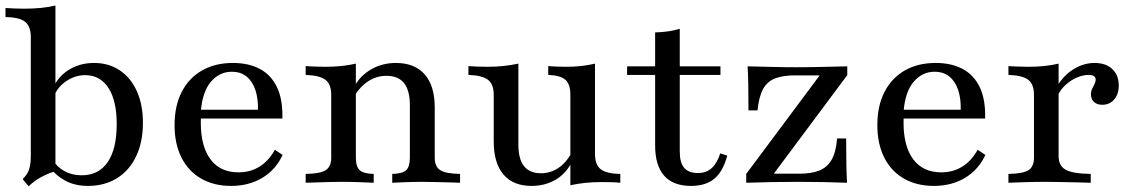

<svg xmlns="http://www.w3.org/2000/svg" viewBox="-22 -652 4040 685"><path d="M291.9 11.3Q245.2 11.3 210.5 -7.7Q175.8 -26.6 159.7 -51.6L167.7 -80.6Q179.8 -57.3 207.3 -41.9Q234.7 -26.6 269.4 -26.6Q329.8 -26.6 362.1 -73.4Q394.4 -120.2 394.4 -209.7Q394.4 -292.7 364.9 -338.3Q335.5 -383.9 281.5 -383.9Q246 -383.9 213.7 -362.1Q181.5 -340.3 169.4 -304.8L163.7 -325.8Q177.4 -371.8 218.5 -399.6Q259.7 -427.4 313.7 -427.4Q366.1 -427.4 405.6 -400.8Q445.2 -374.2 466.5 -326.2Q487.9 -278.2 487.9 -213.7Q487.9 -145.2 463.7 -94.4Q439.5 -43.5 395.2 -16.1Q350.8 11.3 291.9 11.3ZM80.6 12.9 58.9 -12.9Q70.2 -24.2 76.2 -35.1Q82.3 -46 85.1 -60.5Q87.9 -75 87.9 -95.2V-520.2Q87.9 -557.3 68.1 -573.8Q48.4 -590.3 -2.4 -591.1V-623.4Q12.1 -622.6 29.4 -621.8Q46.8 -621 63.7 -621Q96.8 -621 124.6 -623.8Q152.4 -626.6 175.8 -632.3V-41.1Q158.1 -36.3 140.7 -28.2Q123.4 -20.2 108.1 -10.1Q92.7 0 80.6 12.9Z M802.4 11.3Q741.1 11.3 695.6 -14.9Q650 -41.1 625.4 -89.9Q600.8 -138.7 600.8 -205.6Q600.8 -274.2 626.2 -323.8Q651.6 -373.4 698.4 -400.4Q745.2 -427.4 808.9 -427.4Q865.3 -427.4 905.2 -406Q945.2 -384.7 966.1 -341.1Q987.1 -297.6 985.5 -229H660.5L658.9 -260.5H898.4Q899.2 -300.8 889.1 -331Q879 -361.3 858.1 -378.6Q837.1 -396 804.8 -396Q761.3 -396 730.6 -360.5Q700 -325 694.4 -253.2L696 -250.8Q695.2 -242.7 694.8 -233.9Q694.4 -225 694.4 -214.5Q694.4 -129.8 729 -83.5Q763.7 -37.1 829 -37.1Q870.2 -37.1 902.8 -56.9Q935.5 -76.6 958.9 -117.7L986.3 -99.2Q962.1 -46.8 914.1 -17.7Q866.1 11.3 802.4 11.3Z M1377.4 0V-31.5Q1413.7 -32.3 1427 -44.8Q1440.3 -57.3 1440.3 -89.5V-276.6Q1440.3 -329 1419.8 -355.2Q1399.2 -381.5 1356.5 -381.5Q1322.6 -381.5 1293.5 -363.3Q1264.5 -345.2 1242.7 -310.5L1243.5 -346Q1265.3 -383.9 1304 -405.6Q1342.7 -427.4 1390.3 -427.4Q1457.3 -427.4 1493.1 -386.7Q1529 -346 1529 -268.5V-89.5Q1529 -57.3 1548.8 -44.8Q1568.5 -32.3 1619.4 -31.5V0Q1606.5 -0.8 1584.3 -1.2Q1562.1 -1.6 1536.3 -2.4Q1510.5 -3.2 1486.3 -3.2Q1454 -3.2 1423.4 -2Q1392.7 -0.8 1377.4 0ZM1068.5 0V-31.5Q1120.2 -32.3 1139.9 -44.8Q1159.7 -57.3 1159.7 -89.5V-313.7Q1159.7 -351.6 1139.1 -367.3Q1118.5 -383.1 1068.5 -384.7V-416.1Q1084.7 -415.3 1102 -414.5Q1119.4 -413.7 1137.9 -413.7Q1169.4 -413.7 1196.4 -416.5Q1223.4 -419.4 1247.6 -425V-89.5Q1247.6 -57.3 1261.3 -44.8Q1275 -32.3 1311.3 -31.5V0Q1291.1 -0.8 1262.1 -2Q1233.1 -3.2 1202.4 -3.2Q1168.5 -3.2 1132.3 -2Q1096 -0.8 1068.5 0Z M1874.2 11.3Q1808.9 11.3 1774.2 -29.4Q1739.5 -70.2 1739.5 -146.8V-313.7Q1739.5 -351.6 1719 -367.3Q1698.4 -383.1 1649.2 -384.7V-416.1Q1662.1 -415.3 1679.8 -414.5Q1697.6 -413.7 1716.9 -413.7Q1746.8 -413.7 1773.8 -416.5Q1800.8 -419.4 1827.4 -425V-136.3Q1827.4 -84.7 1847.6 -59.3Q1867.7 -33.9 1908.1 -33.9Q1941.1 -33.9 1969 -52Q1996.8 -70.2 2016.9 -105.6L2016.1 -70.2Q1996 -31.5 1958.9 -10.1Q1921.8 11.3 1874.2 11.3ZM2012.9 8.9V-313.7Q2012.9 -351.6 1995.2 -367.3Q1977.4 -383.1 1933.9 -384.7V-416.1Q1946.8 -415.3 1962.5 -414.5Q1978.2 -413.7 1996 -413.7Q2025.8 -413.7 2051.6 -416.5Q2077.4 -419.4 2100.8 -425V-102.4Q2100.8 -64.5 2121 -48.4Q2141.1 -32.3 2191.1 -31.5V0Q2177.4 -1.6 2159.7 -2Q2141.9 -2.4 2123.4 -2.4Q2093.5 -2.4 2066.1 0.4Q2038.7 3.2 2012.9 8.9Z M2443.5 11.3Q2379.8 11.3 2347.6 -25Q2315.3 -61.3 2315.3 -133.9V-384.7H2215.3V-415.3H2315.3V-536.3Q2341.1 -537.1 2362.9 -540.3Q2384.7 -543.5 2403.2 -549.2V-415.3H2548.4V-384.7H2403.2V-111.3Q2403.2 -71.8 2419 -53.2Q2434.7 -34.7 2467.7 -34.7Q2497.6 -34.7 2516.9 -52Q2536.3 -69.4 2547.6 -104.8L2572.6 -96.8Q2558.1 -41.1 2527 -14.9Q2496 11.3 2443.5 11.3Z M2640.3 0V-31.5L2902.4 -383.1H2814.5Q2771 -383.1 2743.1 -372.2Q2715.3 -361.3 2700.4 -334.3Q2685.5 -307.3 2680.6 -258.1H2648.4Q2648.4 -314.5 2647.6 -352.8Q2646.8 -391.1 2645.2 -415.3Q2685.5 -414.5 2729 -413.3Q2772.6 -412.1 2817.7 -412.1Q2865.3 -412.1 2911.3 -413.3Q2957.3 -414.5 3000.8 -415.3V-383.9L2738.7 -32.3H2830.6Q2871.8 -32.3 2900 -43.1Q2928.2 -54 2944.4 -81Q2960.5 -108.1 2964.5 -158.1H2996.8Q2996.8 -101.6 2997.6 -63.3Q2998.4 -25 3000 0Q2959.7 -1.6 2915.3 -2.4Q2871 -3.2 2827.4 -3.2Q2780.6 -3.2 2732.7 -2.4Q2684.7 -1.6 2640.3 0Z M3309.7 11.3Q3248.4 11.3 3202.8 -14.9Q3157.3 -41.1 3132.7 -89.9Q3108.1 -138.7 3108.1 -205.6Q3108.1 -274.2 3133.5 -323.8Q3158.9 -373.4 3205.6 -400.4Q3252.4 -427.4 3316.1 -427.4Q3372.6 -427.4 3412.5 -406Q3452.4 -384.7 3473.4 -341.1Q3494.4 -297.6 3492.7 -229H3167.7L3166.1 -260.5H3405.6Q3406.5 -300.8 3396.4 -331Q3386.3 -361.3 3365.3 -378.6Q3344.4 -396 3312.1 -396Q3268.5 -396 3237.9 -360.5Q3207.3 -325 3201.6 -253.2L3203.2 -250.8Q3202.4 -242.7 3202 -233.9Q3201.6 -225 3201.6 -214.5Q3201.6 -129.8 3236.3 -83.5Q3271 -37.1 3336.3 -37.1Q3377.4 -37.1 3410.1 -56.9Q3442.7 -76.6 3466.1 -117.7L3493.5 -99.2Q3469.4 -46.8 3421.4 -17.7Q3373.4 11.3 3309.7 11.3Z M3575.8 0V-31.5Q3627.4 -32.3 3647.2 -44.8Q3666.9 -57.3 3666.9 -89.5V-313.7Q3666.9 -351.6 3646.4 -367.3Q3625.8 -383.1 3575.8 -384.7V-416.1Q3593.5 -415.3 3610.5 -414.5Q3627.4 -413.7 3646.8 -413.7Q3707.3 -413.7 3754.8 -425V-94.4Q3754.8 -60.5 3780.2 -46.4Q3805.6 -32.3 3869.4 -31.5V0Q3854 -0.8 3827.8 -1.2Q3801.6 -1.6 3771.4 -2.4Q3741.1 -3.2 3712.1 -3.2Q3671 -3.2 3633.1 -2Q3595.2 -0.8 3575.8 0ZM3910.5 -278.2Q3891.9 -278.2 3881 -288.3Q3870.2 -298.4 3870.2 -315.3Q3870.2 -326.6 3874.6 -335.5Q3879 -344.4 3883.1 -352.4Q3887.1 -360.5 3887.1 -367.7Q3887.1 -384.7 3861.3 -384.7Q3841.9 -384.7 3820.2 -375.4Q3798.4 -366.1 3780.2 -349.6Q3762.1 -333.1 3751.6 -311.3L3750 -345.2Q3773.4 -383.9 3808.9 -405.6Q3844.4 -427.4 3883.1 -427.4Q3923.4 -427.4 3946.4 -405.6Q3969.4 -383.9 3969.4 -346.8Q3969.4 -316.1 3953.2 -297.2Q3937.1 -278.2 3910.5 -278.2Z"/></svg>

Font: Playfair 12pt Medium
Style: Regular
Weight: 500
Designer: Claus Eggers Sørensen
Foundry: Claus Eggers Sørensen
Version: Version 2.000;gftools[0.9.28]